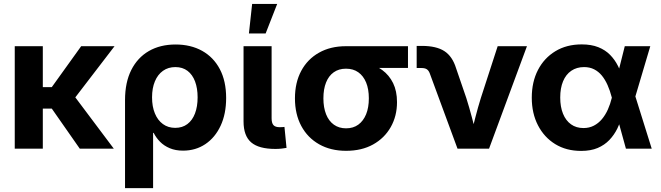

<svg xmlns="http://www.w3.org/2000/svg" viewBox="-20 -768 3415 992"><path d="M201.2 -529.3V0H56.2V-529.3ZM571.8 -529.3 324.7 -207H169.4L163.6 -317.9H247.6L399.4 -529.3ZM392.1 0 242.7 -213.9 352.5 -287.1 567.9 0Z M626 204.1V-251Q626 -342.3 658.2 -406.2Q690.4 -470.2 749 -504.2Q807.6 -538.1 887.2 -538.1Q965.3 -538.1 1024.2 -505.4Q1083 -472.7 1115.7 -410.9Q1148.4 -349.1 1148.4 -261.7Q1148.4 -179.7 1119.9 -118.4Q1091.3 -57.1 1041 -23.4Q990.7 10.3 925.8 10.3Q886.7 10.3 857.2 -2.2Q827.6 -14.6 807.1 -35.4Q786.6 -56.2 773.9 -81.5H771V204.1ZM885.3 -107.4Q922.4 -107.4 948.2 -127Q974.1 -146.5 987.5 -181.9Q1001 -217.3 1001 -265.1Q1001 -312 987.8 -347.2Q974.6 -382.3 949 -401.9Q923.3 -421.4 886.2 -421.4Q849.1 -421.4 822 -402.1Q794.9 -382.8 780.3 -347.7Q765.6 -312.5 765.6 -265.1Q765.6 -217.3 780.3 -181.9Q794.9 -146.5 821.8 -127Q848.6 -107.4 885.3 -107.4Z M1402.8 1.5Q1316.9 1.5 1277.6 -32.5Q1238.3 -66.4 1238.3 -140.6V-529.3H1383.3V-157.2Q1383.3 -132.3 1392.8 -121.6Q1402.3 -110.8 1425.3 -110.8Q1433.1 -110.8 1439.2 -111.3Q1445.3 -111.8 1449.7 -112.3L1460.4 -3.9Q1449.2 -2 1434.6 -0.2Q1419.9 1.5 1402.8 1.5ZM1266.1 -595.2 1282.7 -747.6H1412.1L1352.5 -595.2Z M1768.1 11.2Q1688.5 11.2 1628.9 -22.5Q1569.3 -56.2 1536.6 -117.2Q1503.9 -178.2 1503.9 -259.8Q1503.9 -341.3 1536.4 -401.9Q1568.8 -462.4 1628.2 -495.8Q1687.5 -529.3 1767.1 -529.3H2087.9V-417H1862.3L1767.1 -413.1Q1730.5 -413.1 1704.3 -394.5Q1678.2 -376 1664.6 -341.8Q1650.9 -307.6 1650.9 -259.8Q1650.9 -212.4 1664.8 -177.5Q1678.7 -142.6 1705.1 -123.8Q1731.4 -105 1768.1 -105Q1805.2 -105 1831.3 -124Q1857.4 -143.1 1871.6 -177.7Q1885.7 -212.4 1885.7 -259.8Q1885.7 -307.6 1871.6 -341.8Q1857.4 -376 1831.3 -394.5Q1805.2 -413.1 1768.1 -413.1V-458Q1823.2 -458 1871.1 -445.3Q1918.9 -432.6 1954.8 -406.2Q1990.7 -379.9 2011 -338.6Q2031.2 -297.4 2031.2 -240.2Q2031.2 -168.5 1998.8 -111.3Q1966.3 -54.2 1907.5 -21.5Q1848.6 11.2 1768.1 11.2Z M2343.8 0 2200.2 -389.6Q2194.8 -403.8 2185.1 -410.2Q2175.3 -416.5 2158.7 -416.5H2132.8V-530.8H2160.2Q2234.4 -530.8 2275.9 -503.9Q2317.4 -477.1 2336.4 -415.5L2389.2 -261.7Q2404.8 -212.4 2417.7 -163.1Q2430.7 -113.8 2443.8 -63H2411.1Q2423.8 -113.8 2436.5 -163.3Q2449.2 -212.9 2464.4 -261.7L2551.3 -529.3H2702.6L2506.8 0Z M2982.4 11.7Q2905.8 11.7 2848.6 -23.4Q2791.5 -58.6 2759.5 -120.6Q2727.5 -182.6 2727.5 -263.2Q2727.5 -344.7 2759.5 -406.5Q2791.5 -468.3 2849.4 -503.4Q2907.2 -538.6 2985.4 -538.6Q3035.2 -538.6 3071.3 -524.2Q3107.4 -509.8 3132.1 -484.6Q3156.7 -459.5 3172.9 -427.2Q3189 -395 3198.7 -359.4H3234.4L3261.2 -274.9L3347.2 0H3213.9L3140.6 -265.6Q3131.8 -299.8 3119.1 -328.4Q3106.4 -356.9 3089.4 -377.7Q3072.3 -398.4 3049.6 -409.9Q3026.9 -421.4 2997.6 -421.4Q2959.5 -421.4 2931.6 -402.3Q2903.8 -383.3 2889.2 -348.1Q2874.5 -313 2874.5 -264.2Q2874.5 -215.8 2888.9 -180.4Q2903.3 -145 2930.2 -125.7Q2957 -106.4 2994.6 -106.4Q3024.4 -106.4 3048.1 -118.7Q3071.8 -130.9 3089.8 -152.3Q3107.9 -173.8 3120.6 -202.1Q3133.3 -230.5 3141.1 -262.7L3208 -529.3H3339.8L3260.7 -262.7L3233.4 -174.3H3197.3Q3186 -137.7 3169.7 -104.2Q3153.3 -70.8 3128.4 -44.7Q3103.5 -18.6 3067.9 -3.4Q3032.2 11.7 2982.4 11.7Z"/></svg>

Font: Inter 24pt
Style: Bold
Weight: 700
Designer: Rasmus Andersson
Foundry: rsms
Version: Version 4.001;git-66647c0bb